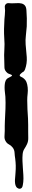

<svg xmlns="http://www.w3.org/2000/svg" viewBox="-20 -811 204 1213"><path d="M7 -568Q5 -598 5.5 -628.5Q6 -659 8 -689Q9 -703 10.5 -716.5Q12 -730 12 -744Q12 -753 10.5 -765Q9 -777 17 -785Q24 -792 35 -791Q46 -790 55 -790Q71 -790 87 -791Q103 -792 116 -789Q129 -786 137.5 -776Q146 -766 147 -745Q149 -720 149.5 -695Q150 -670 149 -644Q147 -615 143.5 -587Q140 -559 142 -530Q146 -490 149 -450.5Q152 -411 138 -372Q133 -360 126.5 -357Q120 -354 112 -346Q105 -340 104.5 -336Q104 -332 107 -329.5Q110 -327 114.5 -325Q119 -323 124 -320Q141 -308 147 -293Q153 -278 155 -258Q157 -238 154.5 -218Q152 -198 152 -177Q152 -148 153.5 -119.5Q155 -91 157 -62Q158 -42 158 -22V20Q158 40 158.5 60.5Q159 81 151 99Q143 116 134 129.5Q125 143 123 163Q121 185 122 207Q123 229 124.5 250.5Q126 272 127.5 294.5Q129 317 127 339Q126 347 124 359Q122 371 117 376Q108 384 97.5 380.5Q87 377 82 368Q77 360 75.5 348.5Q74 337 74.5 325Q75 313 76.5 301Q78 289 78 280Q80 256 79.5 235Q79 214 76 191Q73 173 72 154Q71 135 60 121Q50 108 36 101Q22 94 14 78Q7 65 8.5 47.5Q10 30 10 16V-16Q10 -32 11 -48Q13 -86 14.5 -124Q16 -162 14 -200Q13 -213 11 -228.5Q9 -244 9 -259Q9 -274 11.5 -288Q14 -302 23 -312Q28 -317 35 -320Q42 -323 50 -328Q57 -332 56 -334.5Q55 -337 50 -339.5Q45 -342 38.5 -344Q32 -346 28 -349Q8 -365 8 -385Q8 -405 7 -428Q5 -463 7.5 -498Q10 -533 7 -568Z"/></svg>

Font: Double Feature
Style: Regular
Weight: 400
Designer: David Shetterly
Foundry: David Shetterly
Version: Version 2.100 1997 initial release